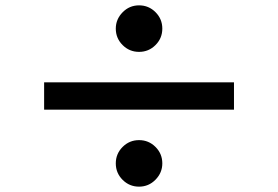

<svg xmlns="http://www.w3.org/2000/svg" viewBox="-20 -738 1040 718"><path d="M500 -718Q536 -718 561.5 -692.5Q587 -667 587 -631Q587 -595 561.5 -569.5Q536 -544 500 -544Q464 -544 438.5 -569.5Q413 -595 413 -631Q413 -666 438.5 -692Q464 -718 500 -718ZM855 -430V-328H145V-430ZM500 -214Q536 -214 561.5 -188.5Q587 -163 587 -127Q587 -92 561.5 -66Q536 -40 500 -40Q464 -40 438.5 -65.5Q413 -91 413 -127Q413 -163 438.5 -188.5Q464 -214 500 -214Z"/></svg>

Font: Noto Sans SC Thin
Style: Bold
Weight: 700
Version: Version 2.004-H2;hotconv 1.0.118;makeotfexe 2.5.65603